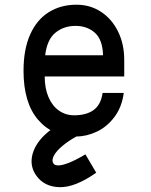

<svg xmlns="http://www.w3.org/2000/svg" viewBox="-20 -570 640 816"><path d="M80 -269Q80 -360 108 -423Q136 -486 187 -518Q238 -550 305 -550Q363 -550 409 -520Q455 -490 481.5 -436.5Q508 -383 508 -315V-245H170Q170 -195 186 -157.5Q202 -120 230.5 -100Q259 -80 295 -80Q347 -80 378 -102.5Q409 -125 416 -175H506Q498 -115 466.5 -73Q435 -31 391.5 -10.5Q348 10 305 10Q202 10 141 -62Q80 -134 80 -269ZM301 -460Q251 -460 215.5 -431Q180 -402 172 -335H418Q416 -402 383 -431Q350 -460 301 -460ZM134 176Q110 142 115 102Q120 62 150.5 24.5Q181 -13 230 -40L305 10Q272 28 246 49.5Q220 71 209 91.5Q198 112 208 126Q213 133 228.5 133Q244 133 272.5 122Q301 111 343 86L389 164Q299 227 233.5 225.5Q168 224 134 176Z"/></svg>

Font: Fliege Mono Thin
Style: Regular
Weight: 100
Version: Version 0.020;Glyphs 3.3 (3306)